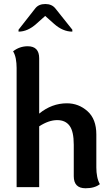

<svg xmlns="http://www.w3.org/2000/svg" viewBox="-20 -956 566 981"><path d="M356.9 -216.3Q356.9 -284.7 335.4 -313.5Q314 -342.3 272.5 -342.3Q229 -342.3 180.2 -310.5V0H64.9V-608.9Q64.9 -633.8 60.8 -655.8Q56.6 -677.7 46.9 -693.8Q80.1 -719.7 121.6 -719.7Q180.2 -719.7 180.2 -658.2V-375.5Q244.6 -428.2 321.8 -428.2Q381.8 -428.2 427 -387.9Q472.2 -347.7 472.2 -269V-100.1Q472.2 -75.2 476.6 -53.2Q481 -31.2 490.2 -15.1Q463.9 5.9 417 5.9Q356.9 5.9 356.9 -55.7ZM349.6 -794.4Q300.8 -794.4 255.9 -834.5L210.9 -874.5L166 -834.5Q121.6 -794.4 74.7 -794.4V-804.2L159.7 -912.6Q177.2 -935.5 211.4 -935.5Q245.1 -935.5 263.2 -912.6L349.6 -804.2Z"/></svg>

Font: Bainsley
Style: Bold
Weight: 700
Designer: Paul James MIller
Foundry: High-Logic / Made with FontCreator
Version: Version 1.411;March 28, 2021;FontCreator 13.0.0.2683 64-bit